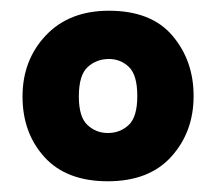

<svg xmlns="http://www.w3.org/2000/svg" viewBox="-20 -680 403 358"><path d="M181 -342Q104 -342 63 -387Q22 -432 22 -500Q22 -568 65.5 -614Q109 -660 183 -660Q262 -660 301.5 -613.5Q341 -567 341 -501Q341 -434 299.5 -388Q258 -342 181 -342ZM181 -432Q204 -432 220 -447Q236 -462 236 -501Q236 -540 220.5 -555Q205 -570 183 -570Q160 -570 143.5 -555Q127 -540 127 -500Q127 -462 143 -447Q159 -432 181 -432Z"/></svg>

Font: Zilla Slab Bold
Style: Bold
Weight: 700
Designer: Typotheque.com
Foundry: Typotheque type foundry
Version: Version 1.1; 2017; ttfautohint (v1.6)